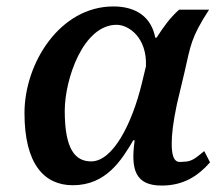

<svg xmlns="http://www.w3.org/2000/svg" viewBox="-20 -566 685 596"><path d="M206 9C309 9 357 -68 394 -131L398 -130C385 -38 401 10 482 10C550 10 595 -20 632 -62L614 -97C592 -80 578 -64 551 -64C538 -64 513 -52 513 -120C513 -148 517 -185 529 -242L553 -343C572 -425 572 -448 629 -536H536C507 -510 488 -483 466 -449H462C450 -512 404 -546 332 -546C166 -546 56 -370 56 -215C56 -57 117 9 206 9ZM263 -65C213 -65 181 -103 181 -222C181 -320 238 -489 342 -489C380 -489 437 -449 433 -360L420 -306C390 -183 331 -65 263 -65Z"/></svg>

Font: Noto Serif Semi
Style: Italic
Weight: 600
Italic angle: -12°
Designer: Monotype Design Team
Foundry: Monotype Imaging Inc.
Version: Version 1.901